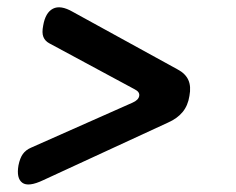

<svg xmlns="http://www.w3.org/2000/svg" viewBox="-20 -590 640 520"><path d="M435 -258Q460 -269 474.5 -286.5Q489 -304 493 -330Q498 -356 490 -373.5Q482 -391 461 -402L177 -558Q144 -577 123.5 -566.5Q103 -556 97 -521Q93 -501 97.5 -490Q102 -479 113 -473L345 -348Q359 -341 357 -330Q355 -319 339 -312L64 -190Q50 -184 42 -173Q34 -162 30 -142Q24 -107 40.5 -95Q57 -83 97 -102Z"/></svg>

Font: Maple Mono
Style: Italic
Weight: 400
Italic angle: -10°
Monospace: yes
Designer: subframe7536
Version: Version 7.300